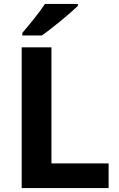

<svg xmlns="http://www.w3.org/2000/svg" viewBox="-20 -954 605 974"><path d="M375 -924V-934H208C179 -889 125 -824 93 -787V-774H192C243 -809 337 -887 375 -924ZM90 0H531V-125H241V-714H90Z"/></svg>

Font: Noto Sans Malayalam
Style: Bold
Weight: 700
Designer: Jelle Bosma - Monotype Design Team
Foundry: Monotype Imaging Inc.
Version: Version 2.104